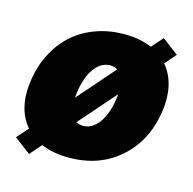

<svg xmlns="http://www.w3.org/2000/svg" viewBox="-94 -675 813 808"><g transform="rotate(15 312.5 -271.0)"><path d="M100.9 38.4 29.8 -15.6 73.2 -65Q8.2 -141 29.8 -271.3Q40.1 -333.8 68 -385.8Q95.9 -437.9 137.8 -474.8Q179.7 -511.7 236.5 -532.1Q293.3 -552.6 359.4 -552.6Q428.3 -552.6 479.4 -530.2L522.7 -579.5L593.8 -525.6L551.5 -477.3Q616.1 -400.9 595.2 -271.3Q573.9 -143.8 485.4 -66.9Q397 9.9 265.6 9.9Q197.1 9.9 145.2 -12.4ZM226.2 -240.4 367.2 -401.6Q353.3 -410.5 335.2 -410.5Q296.9 -410.5 268.6 -373.6Q240.4 -336.6 230.1 -272.7Q227.3 -253.6 226.2 -240.4ZM289.8 -134.9Q327.8 -134.9 356 -171.9Q384.2 -208.8 394.9 -272.7Q397.4 -286.6 398.4 -301.8L259.2 -142.8Q272.7 -134.9 289.8 -134.9Z"/></g></svg>

Font: Karasuma Gothic
Style: Italic
Weight: 900
Italic angle: -9.39999°
Designer: Rasmus Andersson / Ryoko Nishizuka
Foundry: Genbu
Version: Version 1.00